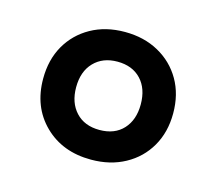

<svg xmlns="http://www.w3.org/2000/svg" viewBox="-58 -797 517 457"><g transform="rotate(15 200.0 -568.5)"><path d="M199 -411.4Q128.5 -411.4 83.9 -455.1Q39.3 -498.9 39.3 -568.4Q39.3 -615 59.4 -650.3Q79.6 -685.6 115.6 -705.8Q151.7 -726 199 -726Q246.3 -726 282.5 -705.9Q318.8 -685.8 339.3 -650.4Q359.7 -615 359.7 -568.2Q359.7 -522 339.3 -486.6Q318.8 -451.1 282.5 -431.3Q246.3 -411.4 199 -411.4ZM200 -484.9Q237.5 -484.9 258.6 -507.9Q279.6 -530.8 279.6 -568.9Q279.6 -607.8 258.3 -630.4Q237 -653.1 200 -653.1Q163.9 -653.1 142.1 -630.4Q120.4 -607.8 120.4 -568.9Q120.4 -530.8 141.7 -507.9Q163 -484.9 200 -484.9Z"/></g></svg>

Font: Noto Serif Hebrew
Style: Regular
Weight: 400
Designer: Monotype Design Team
Foundry: Monotype Imaging Inc.
Version: Version 2.003